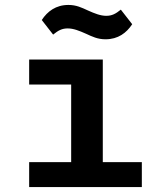

<svg xmlns="http://www.w3.org/2000/svg" viewBox="-20 -757 640 777"><path d="M98 0H554V-101H396V-516H98V-415H268V-101H98ZM407 -598C458 -598 492 -624 515 -659L469 -718C448 -701 433 -693 410 -693C387 -693 364 -702 335 -715C311 -726 289 -737 257 -737C206 -737 172 -711 149 -676L195 -617C216 -634 231 -642 254 -642C277 -642 300 -633 329 -620C353 -609 375 -598 407 -598Z"/></svg>

Font: IBM Mono SemiBold
Style: Regular
Weight: 600
Monospace: yes
Designer: Mike Abbink, Paul van der Laan, Pieter van Rosmalen
Foundry: Bold Monday
Version: Version 2.3